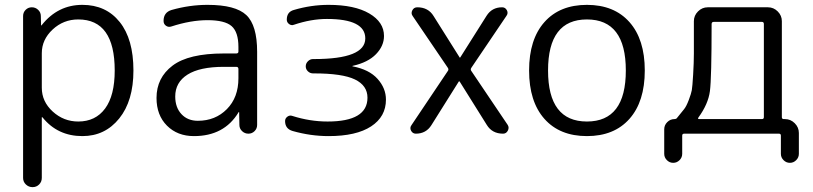

<svg xmlns="http://www.w3.org/2000/svg" viewBox="-20 -550 3347 790"><path d="M152 -331V-189Q152 -132 197 -91Q242 -50 302 -50Q373 -50 412.5 -103.5Q452 -157 452 -260Q452 -470 302 -470Q241 -470 196.5 -428.5Q152 -387 152 -331ZM75 182V-484Q75 -499 85.5 -509.5Q96 -520 111 -520Q126 -520 137 -509.5Q148 -499 148 -484L149 -446Q149 -445 150 -445L152 -447Q218 -530 319 -530Q416 -530 472.5 -459.5Q529 -389 529 -260Q529 -135 470.5 -62.5Q412 10 319 10Q217 10 155 -67Q154 -68 153 -68Q152 -68 152 -67V182Q152 198 141 209Q130 220 114 220Q98 220 86.5 209Q75 198 75 182Z M901 -275Q802 -275 751.5 -243Q701 -211 701 -153Q701 -108 726.5 -80.5Q752 -53 794 -53Q866 -53 913.5 -101Q961 -149 961 -228V-266Q961 -275 952 -275ZM778 10Q710 10 667 -33Q624 -76 624 -147Q624 -230 690 -280Q756 -330 901 -330H952Q961 -330 961 -338V-357Q961 -418 933 -442.5Q905 -467 834 -467Q765 -467 685 -441Q673 -437 663 -444Q653 -451 653 -464Q653 -499 686 -509Q760 -530 834 -530Q949 -530 993.5 -488Q1038 -446 1038 -337V-36Q1038 -21 1027.5 -10.5Q1017 0 1002 0Q987 0 976 -10.5Q965 -21 965 -36L964 -88Q964 -89 963 -89Q961 -89 961 -87Q902 10 778 10Z M1184 -11Q1153 -20 1153 -52Q1153 -63 1162.5 -70Q1172 -77 1183 -73Q1255 -50 1328 -50Q1492 -50 1492 -148Q1492 -198 1440.5 -223Q1389 -248 1272 -248H1268Q1256 -248 1247 -256.5Q1238 -265 1238 -277Q1238 -289 1247 -298Q1256 -307 1268 -307H1272Q1483 -307 1483 -392Q1483 -472 1325 -472Q1260 -472 1189 -448Q1179 -444 1169.5 -451Q1160 -458 1160 -469Q1160 -501 1189 -509Q1260 -530 1332 -530Q1439 -530 1499.5 -494.5Q1560 -459 1560 -402Q1560 -361 1527 -327Q1494 -293 1431 -279Q1430 -279 1430 -278Q1430 -277 1431 -277Q1499 -264 1533.5 -225.5Q1568 -187 1568 -140Q1568 -70 1507 -30Q1446 10 1332 10Q1258 10 1184 -11Z M1691 0Q1678 0 1671.5 -12Q1665 -24 1673 -35L1822 -257Q1828 -264 1822 -272L1678 -484Q1670 -495 1676.5 -507.5Q1683 -520 1697 -520Q1742 -520 1764 -484L1871 -314Q1871 -313 1872 -313Q1874 -313 1874 -314L1982 -485Q2004 -520 2046 -520Q2059 -520 2065.5 -508Q2072 -496 2064 -485L1920 -272Q1914 -264 1920 -257L2069 -36Q2076 -25 2069.5 -12.5Q2063 0 2050 0Q2005 0 1983 -36L1871 -215H1870H1868L1755 -35Q1733 0 1691 0Z M2555 -260Q2555 -470 2395 -470Q2235 -470 2235 -260Q2235 -50 2395 -50Q2555 -50 2555 -260ZM2570 -61Q2507 10 2395 10Q2283 10 2220 -61Q2157 -132 2157 -260Q2157 -388 2220 -459Q2283 -530 2395 -530Q2507 -530 2570 -459Q2633 -388 2633 -260Q2633 -132 2570 -61Z M2854 -67Q2849 -60 2857 -60H3115Q3123 -60 3123 -68V-451Q3123 -460 3115 -460H2917Q2908 -460 2908 -451Q2908 -228 2901 -175Q2894 -122 2854 -67ZM2713 83V-18Q2713 -35 2725.5 -47.5Q2738 -60 2755 -60Q2762 -60 2765 -64Q2785 -89 2794.5 -100.5Q2804 -112 2814 -138.5Q2824 -165 2826.5 -179Q2829 -193 2832 -243Q2835 -293 2835 -330Q2835 -367 2835 -460V-463Q2835 -486 2852 -503Q2869 -520 2892 -520H3140Q3163 -520 3180 -503Q3197 -486 3197 -463V-68Q3197 -60 3205 -60H3210Q3233 -60 3250 -43Q3267 -26 3267 -3V83Q3267 98 3256 109Q3245 120 3230 120Q3215 120 3204 109Q3193 98 3193 83V8Q3193 0 3185 0H2795Q2787 0 2787 8V83Q2787 98 2776 109Q2765 120 2750 120Q2735 120 2724 109Q2713 98 2713 83Z"/></svg>

Font: Rounded Mplus 1c
Style: Regular
Weight: 400
Version: Version 1.059.20150529